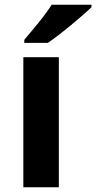

<svg xmlns="http://www.w3.org/2000/svg" viewBox="-20 -786 404 806"><path d="M227 0H78V-546H227ZM364 -756Q350 -742 327 -722Q304 -702 277.5 -680Q251 -658 225.5 -638.5Q200 -619 181 -606H82V-619Q98 -638 119.5 -663.5Q141 -689 162 -716.5Q183 -744 197 -766H364Z"/></svg>

Font: Noto Sans Malayalam
Style: Regular
Weight: 400
Designer: Jelle Bosma - Monotype Design Team
Foundry: Monotype Imaging Inc.
Version: Version 2.103